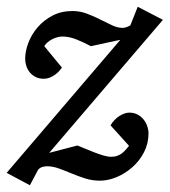

<svg xmlns="http://www.w3.org/2000/svg" viewBox="-36 -527 506 573"><path d="M110.8 -70.8 194.8 -92.8Q205.1 -88.9 218.3 -83.3Q231.4 -77.6 245.4 -72.3Q259.3 -66.9 272.5 -63Q285.6 -59.1 295.9 -59.1Q306.6 -59.1 314.7 -62.3Q322.8 -65.4 328.9 -70.3Q335 -75.2 339.8 -80.8Q344.7 -86.4 349.1 -91.8L293.9 -152.8Q298.8 -161.6 305.7 -168.7Q312.5 -175.8 320.1 -180.7Q327.6 -185.5 335.4 -188.2Q343.3 -190.9 350.1 -190.9Q363.8 -190.9 374.3 -185.3Q384.8 -179.7 392.1 -170.9Q399.4 -162.1 403.3 -150.9Q407.2 -139.6 407.2 -128.9Q407.2 -98.6 393.8 -72.8Q380.4 -46.9 359.1 -28.1Q337.9 -9.3 312.3 1.5Q286.6 12.2 262.2 12.2Q239.3 12.2 218.5 5.6Q197.8 -1 178.5 -9Q159.2 -17.1 140.6 -23.9Q122.1 -30.8 104 -30.8Q100.1 -30.8 92.5 -29.3Q85 -27.8 78.1 -21L53.2 25.9L-16.1 -11.2L323.2 -408.2L234.9 -389.2Q214.4 -400.4 192.4 -409.2Q170.4 -418 149.9 -418Q143.6 -418 135.7 -416Q127.9 -414.1 120.6 -410.4Q113.3 -406.7 106.7 -401.4Q100.1 -396 96.2 -389.2L148.9 -325.2Q147 -322.3 142.1 -316.7Q137.2 -311 130.1 -305.4Q123 -299.8 113.8 -295.9Q104.5 -292 94.2 -292Q80.1 -292 69.6 -297.6Q59.1 -303.2 52.2 -312Q45.4 -320.8 42.2 -331.3Q39.1 -341.8 39.1 -351.1Q39.1 -374 48.6 -399.2Q58.1 -424.3 76.4 -445.6Q94.7 -466.8 120.8 -480.5Q147 -494.1 180.2 -494.1Q202.6 -494.1 223.4 -486.3Q244.1 -478.5 262.7 -469Q281.2 -459.5 298.1 -451.7Q314.9 -443.8 330.1 -443.8Q333 -443.8 338.4 -445.1Q343.8 -446.3 353 -451.2L375 -506.8L450.2 -467.8Z"/></svg>

Font: Charis SIL Cyr
Style: Italic
Weight: 400
Italic angle: -11°
Foundry: SIL International
Version: Version 5.000